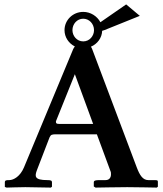

<svg xmlns="http://www.w3.org/2000/svg" viewBox="-20 -851 739 872"><path d="M273 -714C273 -682 292 -654 320 -640C317 -636 314 -632 312 -627L89 -91C72 -50 42 -33 22 -33C10 -33 2 -33 2 -23V-2L10 1C10 1 70 -1 95 -1C119 -1 211 1 211 1L216 -3V-23C216 -31 211 -33 195 -33C136 -33 137 -50 148 -79L205 -227C211 -240 216 -241 236 -241H420L482 -73C484 -70 484 -64 484 -59C484 -44 476 -33 459 -33H432C414 -33 406 -31 406 -23V-4L414 1C414 1 522 -1 558 -1C596 -1 692 1 692 1L697 -3V-23C697 -31 697 -33 682 -33H654C629 -33 615 -54 601 -91L399 -627C397 -631 396 -635 393 -639C422 -651 443 -679 444 -711C451 -713 460 -716 471 -721L615 -779L553 -831L436 -750C421 -778 391 -797 358 -797C311 -797 273 -760 273 -714ZM253 -288C235 -288 234 -291 234 -300L320 -514L403 -288ZM358 -766C385 -766 407 -743 407 -714C407 -688 387 -663 358 -663C329 -663 309 -688 309 -714C309 -742 330 -766 358 -766Z"/></svg>

Font: Libertinus Serif Semibold
Style: Regular
Weight: 600
Designer: Philipp H. Poll, Khaled Hosny
Foundry: Caleb Maclennan
Version: Version 7.050;RELEASE